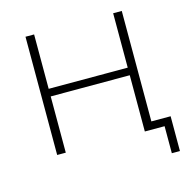

<svg xmlns="http://www.w3.org/2000/svg" viewBox="-121 -819 1086 1098"><g transform="rotate(-15 421.5 -270.0)"><path d="M696 -700V-46H810V160H762V0H645V-333H177V0H126V-700H177V-378H645V-700Z"/></g></svg>

Font: Goldbeck Next Light
Style: Regular
Weight: 300
Designer: Julieta Ulanovsky
Foundry: Julieta Ulanovsky
Version: Version 7.200